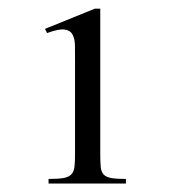

<svg xmlns="http://www.w3.org/2000/svg" viewBox="-20 -820 400 446"><path d="M92.8 -393.6V-404.3Q115.2 -404.3 127.7 -406.5Q140.1 -408.7 146 -415.3Q151.9 -421.9 153.1 -433.6Q154.3 -445.3 154.3 -463.9V-678.7Q154.3 -698.2 154.1 -714.4Q153.8 -730.5 148.2 -740.2Q142.6 -750 129.2 -751.5Q115.7 -752.9 89.4 -743.2L84.5 -752.9L200.2 -799.8H212.9V-463.9Q212.9 -444.8 213.9 -433.1Q214.8 -421.4 220.5 -415Q226.1 -408.7 238 -406.5Q250 -404.3 272.5 -404.3V-393.6Z"/></svg>

Font: Doulos SIL Viet
Style: Regular
Weight: 400
Designer: Walt Agee, Victor Gaultney, Peter Martin, Debbi Hosken, Becca Hirsbrunner
Foundry: SIL International
Version: Version 5.000